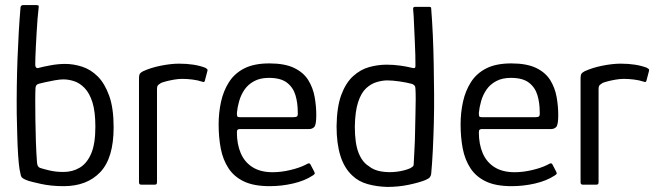

<svg xmlns="http://www.w3.org/2000/svg" viewBox="-20 -728 2583 757"><path d="M231 6Q181 6 141 -3Q101 -12 92 -15Q78 -20 71 -24.5Q64 -29 62 -37Q60 -45 57 -61Q54 -79 51.5 -116Q49 -153 48 -197Q47 -241 46 -279Q45 -387 49 -496Q53 -605 61 -700Q62 -704 64.5 -706Q67 -708 72 -708H123Q132 -708 132.5 -704.5Q133 -701 132 -694Q130 -678 128 -653.5Q126 -629 124.5 -601Q123 -573 121.5 -547Q120 -521 119.5 -501.5Q119 -482 119 -474Q119 -464 123.5 -461Q128 -458 135 -461Q150 -465 179.5 -470.5Q209 -476 237 -476Q270 -476 304 -465Q338 -454 365.5 -426.5Q393 -399 410.5 -350.5Q428 -302 428 -226Q428 -105 375.5 -49.5Q323 6 231 6ZM230 -50Q266 -50 294.5 -67Q323 -84 339.5 -122.5Q356 -161 356 -228Q356 -288 344.5 -324.5Q333 -361 313.5 -381Q294 -401 272 -408Q250 -415 230 -415Q217 -415 196.5 -411.5Q176 -408 159 -404Q142 -400 134 -398Q129 -397 125 -393.5Q121 -390 120 -382Q119 -364 119 -331.5Q119 -299 119.5 -256.5Q120 -214 121.5 -169.5Q123 -125 126 -86Q127 -77 130 -72.5Q133 -68 138 -66Q153 -61 177 -55.5Q201 -50 230 -50Z M686 -477Q747 -477 789 -461Q794 -458 796.5 -456Q799 -454 798 -449L788 -411Q787 -406 784.5 -405Q782 -404 777 -406Q759 -412 738 -414.5Q717 -417 699 -417Q683 -417 666 -414Q649 -411 635.5 -407.5Q622 -404 615 -401Q611 -398 605 -394Q599 -390 599 -376V-11Q599 -4 597 -2Q595 0 590 0H536Q533 0 530.5 -2Q528 -4 528 -9V-418Q528 -433 532 -438Q536 -443 544 -447Q574 -461 614 -469Q654 -477 686 -477Z M842 -237Q842 -284 851.5 -327Q861 -370 883 -404.5Q905 -439 943.5 -458.5Q982 -478 1042 -478Q1103 -478 1140 -460Q1177 -442 1195.5 -412Q1214 -382 1220.5 -346Q1227 -310 1227 -274Q1227 -237 1219.5 -228Q1212 -219 1197 -219H924Q921 -219 917.5 -217Q914 -215 914 -206Q914 -160 929 -124.5Q944 -89 975.5 -69Q1007 -49 1055 -49Q1088 -49 1124 -57.5Q1160 -66 1184 -78Q1192 -83 1197 -84Q1202 -85 1206 -76L1219 -51Q1222 -45 1220.5 -42.5Q1219 -40 1213 -36Q1181 -15 1135.5 -4.5Q1090 6 1043 6Q981 6 942 -12.5Q903 -31 881 -64.5Q859 -98 850.5 -142Q842 -186 842 -237ZM1154 -286Q1154 -322 1145 -352.5Q1136 -383 1111.5 -402Q1087 -421 1040 -421Q1006 -421 982 -408Q958 -395 944 -374.5Q930 -354 923 -329.5Q916 -305 914 -283Q914 -273 915.5 -269.5Q917 -266 925 -266H1137Q1147 -266 1151 -269Q1155 -272 1154 -286Z M1307 -230Q1308 -306 1325.5 -353.5Q1343 -401 1372 -427.5Q1401 -454 1435.5 -463.5Q1470 -473 1504 -473Q1531 -473 1556.5 -469.5Q1582 -466 1598 -462Q1609 -459 1613.5 -459.5Q1618 -460 1618 -469Q1618 -486 1617.5 -511.5Q1617 -537 1615.5 -565Q1614 -593 1613 -619Q1612 -645 1611 -664Q1610 -683 1609 -689Q1608 -697 1610.5 -699Q1613 -701 1617 -701H1671Q1675 -701 1677.5 -700Q1680 -699 1680 -695Q1684 -645 1686.5 -589.5Q1689 -534 1690 -475.5Q1691 -417 1691.5 -358.5Q1692 -300 1690.5 -243.5Q1689 -187 1686.5 -136Q1684 -85 1680 -42Q1679 -35 1675 -29.5Q1671 -24 1657 -18Q1632 -8 1591.5 0.5Q1551 9 1507 9Q1466 8 1430 -2Q1394 -12 1370 -35Q1338 -64 1322.5 -112.5Q1307 -161 1307 -230ZM1379 -229Q1379 -163 1393.5 -126Q1408 -89 1434 -73Q1453 -57 1483 -52Q1513 -47 1544.5 -51Q1576 -55 1598 -65Q1603 -68 1607 -71Q1611 -74 1611 -79Q1612 -104 1614 -137.5Q1616 -171 1616.5 -207Q1617 -243 1618 -276.5Q1619 -310 1619 -337Q1619 -364 1618 -378Q1618 -387 1614 -391Q1610 -395 1605 -397Q1583 -403 1555 -407Q1527 -411 1507 -411Q1488 -411 1465.5 -404.5Q1443 -398 1423.5 -380Q1404 -362 1392 -325.5Q1380 -289 1379 -229Z M1796 -237Q1796 -284 1805.5 -327Q1815 -370 1837 -404.5Q1859 -439 1897.5 -458.5Q1936 -478 1996 -478Q2057 -478 2094 -460Q2131 -442 2149.5 -412Q2168 -382 2174.5 -346Q2181 -310 2181 -274Q2181 -237 2173.5 -228Q2166 -219 2151 -219H1878Q1875 -219 1871.5 -217Q1868 -215 1868 -206Q1868 -160 1883 -124.5Q1898 -89 1929.5 -69Q1961 -49 2009 -49Q2042 -49 2078 -57.5Q2114 -66 2138 -78Q2146 -83 2151 -84Q2156 -85 2160 -76L2173 -51Q2176 -45 2174.5 -42.5Q2173 -40 2167 -36Q2135 -15 2089.5 -4.5Q2044 6 1997 6Q1935 6 1896 -12.5Q1857 -31 1835 -64.5Q1813 -98 1804.5 -142Q1796 -186 1796 -237ZM2108 -286Q2108 -322 2099 -352.5Q2090 -383 2065.5 -402Q2041 -421 1994 -421Q1960 -421 1936 -408Q1912 -395 1898 -374.5Q1884 -354 1877 -329.5Q1870 -305 1868 -283Q1868 -273 1869.5 -269.5Q1871 -266 1879 -266H2091Q2101 -266 2105 -269Q2109 -272 2108 -286Z M2427 -477Q2488 -477 2530 -461Q2535 -458 2537.5 -456Q2540 -454 2539 -449L2529 -411Q2528 -406 2525.5 -405Q2523 -404 2518 -406Q2500 -412 2479 -414.5Q2458 -417 2440 -417Q2424 -417 2407 -414Q2390 -411 2376.5 -407.5Q2363 -404 2356 -401Q2352 -398 2346 -394Q2340 -390 2340 -376V-11Q2340 -4 2338 -2Q2336 0 2331 0H2277Q2274 0 2271.5 -2Q2269 -4 2269 -9V-418Q2269 -433 2273 -438Q2277 -443 2285 -447Q2315 -461 2355 -469Q2395 -477 2427 -477Z"/></svg>

Font: Glory Thin
Style: Regular
Weight: 400
Version: Version 1.011